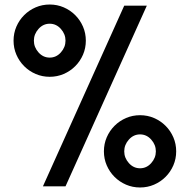

<svg xmlns="http://www.w3.org/2000/svg" viewBox="-20 -825 840 850"><path d="M360 -645Q360 -612 347.5 -583Q335 -554 313 -532Q291 -510 262 -497.5Q233 -485 200 -485Q167 -485 138 -497.5Q109 -510 87 -532Q65 -554 52.5 -583Q40 -612 40 -645Q40 -678 52.5 -707Q65 -736 87 -758Q109 -780 138 -792.5Q167 -805 200 -805Q233 -805 262 -792.5Q291 -780 313 -758Q335 -736 347.5 -707Q360 -678 360 -645ZM630 -800 270 0H170L530 -800ZM760 -155Q760 -122 747.5 -93Q735 -64 713 -42Q691 -20 662 -7.5Q633 5 600 5Q567 5 538 -7.5Q509 -20 487 -42Q465 -64 452.5 -93Q440 -122 440 -155Q440 -188 452.5 -217Q465 -246 487 -268Q509 -290 538 -302.5Q567 -315 600 -315Q633 -315 662 -302.5Q691 -290 713 -268Q735 -246 747.5 -217Q760 -188 760 -155ZM270 -645Q270 -674 249.5 -697Q229 -720 200 -720Q171 -720 150.5 -697Q130 -674 130 -645Q130 -616 150.5 -593Q171 -570 200 -570Q229 -570 249.5 -593Q270 -616 270 -645ZM670 -155Q670 -184 649.5 -207Q629 -230 600 -230Q571 -230 550.5 -207Q530 -184 530 -155Q530 -126 550.5 -103Q571 -80 600 -80Q629 -80 649.5 -103Q670 -126 670 -155Z"/></svg>

Font: Gauge Heavy
Style: Heavy
Weight: 900
Designer: Daniel Pimley
Foundry: Daniel Pimley
Version: Version 2.0